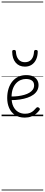

<svg xmlns="http://www.w3.org/2000/svg" viewBox="-20 -1468 566 2426"><path d="M293 18Q219 18 169.5 -15Q120 -48 95.5 -104Q71 -160 71 -229Q71 -294 88 -347.5Q105 -401 136.5 -439.5Q168 -478 212 -498.5Q256 -519 311 -519Q365 -519 399 -502Q433 -485 450 -456.5Q467 -428 467 -393Q467 -355 450 -324.5Q433 -294 402 -271.5Q371 -249 328 -234Q285 -219 232 -211Q179 -203 120 -203V-249Q165 -248 207.5 -253.5Q250 -259 287 -269.5Q324 -280 352 -297Q380 -314 395.5 -337Q411 -360 411 -390Q411 -430 383.5 -450Q356 -470 307 -470Q272 -470 239.5 -456Q207 -442 181.5 -413.5Q156 -385 141 -342Q126 -299 126 -240Q126 -168 149 -122Q172 -76 210.5 -53.5Q249 -31 296 -31Q335 -31 360.5 -42Q386 -53 404.5 -70Q423 -87 439 -106Q448 -114 455.5 -113.5Q463 -113 472 -107Q480 -101 483 -93Q486 -85 479 -77Q463 -53 436.5 -31Q410 -9 374 4.5Q338 18 293 18ZM295 -626Q222 -626 178.5 -676Q135 -726 134 -816Q134 -826 139 -831.5Q144 -837 157 -837Q170 -837 175 -831.5Q180 -826 181 -816Q184 -753 213.5 -717.5Q243 -682 295 -682Q348 -682 377.5 -717.5Q407 -753 410 -816Q411 -826 416 -831.5Q421 -837 433 -837Q446 -837 451.5 -831.5Q457 -826 457 -816Q456 -757 435.5 -714.5Q415 -672 379 -649Q343 -626 295 -626ZM0 928H526V938H0ZM0 -20H526V0H0ZM0 -505H526V-500H0ZM0 -1448H526V-1438H0Z"/></svg>

Font: Playwrite ID Guides
Style: Regular
Weight: 400
Designer: Veronika Burian, José Scaglione
Foundry: TypeTogether
Version: Version 1.003